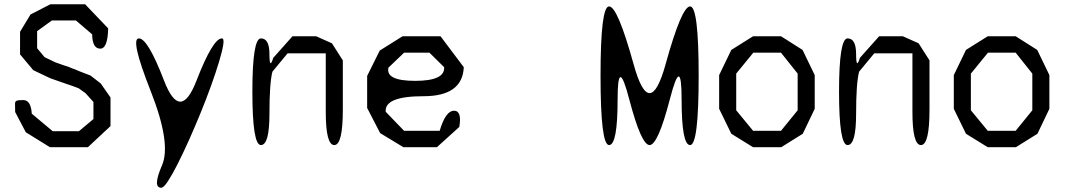

<svg xmlns="http://www.w3.org/2000/svg" viewBox="-20 -680 4990 900"><path d="M89 -211Q125 -211 129 -147L227 -65H350L418 -122V-202L381 -243L349 -266Q324 -276 289 -287.5Q254 -299 216 -313L136 -351L74 -425V-531L123 -612L216 -660H379L487 -547Q485 -452 450 -452Q413 -452 412 -519L336 -584H223L154 -534V-454L189 -412L239 -388Q261 -380 278.5 -374Q296 -368 303 -366Q318 -359 331 -355Q338 -352 356 -344.5Q374 -337 404 -326L452 -289L498 -223V-89L392 10H214L101 -60L51 -155Q51 -181 50.5 -192.5Q50 -204 57.5 -207.5Q65 -211 89 -211Z M1020 -500Q1031 -500 1026.5 -470.5Q1022 -441 1007 -391Q992 -341 969.5 -278.5Q947 -216 920 -150Q893 -84 865 -21.5Q837 41 811.5 91Q786 141 766.5 170.5Q747 200 736 200Q694 200 739 96Q784 -6 686 -254Q589 -500 631 -500Q673 -500 749 -302Q825 -105 901 -302Q978 -500 1020 -500Z M1462 -510 1536 -477 1587 -397V-166Q1587 0 1547 0Q1507 0 1507 -156V-430H1328L1257 -344Q1243 -290 1243 -146Q1243 0 1203 0Q1163 0 1163 -250Q1163 -500 1203 -500Q1243 -500 1243 -426Q1243 -351 1261 -409L1351 -510Z M2108 -161Q2146 -161 2133 -85L2028 10H1871L1762 -56L1701 -174V-324L1760 -443L1867 -510H2045L2154 -365Q2148 -229 1965 -229Q1781 -229 1788 -156L1874 -67H2041Q2069 -161 2108 -161ZM1874 -433 1801 -363Q1786 -301 1926 -301Q2066 -301 2062 -365L1993 -433Z M3215 -650Q3255 -650 3255 -325Q3255 0 3215 0Q3175 0 3175 -215Q3175 -428 3120 -215Q3064 0 3025 0Q2986 0 2930 -213Q2875 -424 2875 -213Q2875 0 2835 0Q2795 0 2795 -325Q2795 -650 2835 -650Q2875 -650 2950 -379Q3025 -108 3100 -379Q3175 -650 3215 -650Z M3510 10 3408 -53 3351 -170V-328L3408 -446L3510 -510H3641L3742 -446L3799 -328V-170L3743 -53L3642 10ZM3641 -67 3719 -163V-335L3641 -433H3511L3431 -335V-163L3510 -67Z M4212 -510 4286 -477 4337 -397V-166Q4337 0 4297 0Q4257 0 4257 -156V-430H4078L4007 -344Q3993 -290 3993 -146Q3993 0 3953 0Q3913 0 3913 -250Q3913 -500 3953 -500Q3993 -500 3993 -426Q3993 -351 4011 -409L4101 -510Z M4610 10 4508 -53 4451 -170V-328L4508 -446L4610 -510H4741L4842 -446L4899 -328V-170L4843 -53L4742 10ZM4741 -67 4819 -163V-335L4741 -433H4611L4531 -335V-163L4610 -67Z"/></svg>

Font: Syne Mono
Style: Regular
Weight: 400
Monospace: yes
Designer: Lucas Descroix
Foundry: Bonjour Monde
Version: Version 2.000; ttfautohint (v1.8.3)